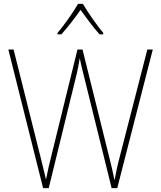

<svg xmlns="http://www.w3.org/2000/svg" viewBox="-20 -969 828 989"><path d="M407 -949H382C358 -907 308 -836 276 -799V-792H296C329 -828 368 -880 395 -918C423 -879 460 -828 493 -792H512V-799C484 -832 432 -906 407 -949ZM767 -714H739L597 -162C584 -114 578 -82 570 -40C561 -84 555 -111 542 -162L405 -714H379L244 -164C234 -126 225 -85 217 -44C210 -75 201 -109 188 -163L50 -714H23L202 0H231L375 -588C381 -616 385 -632 391 -670C398 -631 404 -612 413 -574L555 0H584Z"/></svg>

Font: Noto Sans Arabic UI SmCn Th
Style: Regular
Weight: 100
Width: 4
Designer: Monotype Design Team, Nadine Chahine and Nizar Qandah
Foundry: Monotype Imaging Inc.
Version: Version 2.010